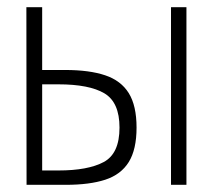

<svg xmlns="http://www.w3.org/2000/svg" viewBox="-20 -515 594 535"><path d="M54 0 53.5 -495H97.5V-295.5L60.5 -320H161.5Q229 -320 273 -305.2Q317 -290.5 338.8 -255.5Q360.5 -220.5 360.5 -159.5Q360.5 -98.5 338.8 -63.5Q317 -28.5 273.2 -14.2Q229.5 0 163.5 0ZM97.5 -7 59.5 -40H143Q225 -40 269 -63.5Q313 -87 313 -159.5Q313 -230 270.8 -255Q228.5 -280 143 -280H69.5L97.5 -313.5ZM456.5 0V-495H499.5V0Z"/></svg>

Font: Russolo 10pt ExtraLight
Style: Regular
Weight: 200
Designer: Micah Stupak-Hahn
Version: Version 1.000